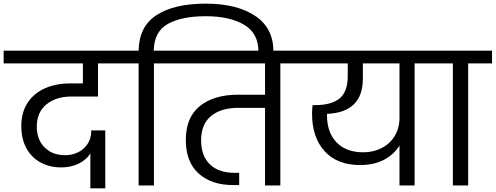

<svg xmlns="http://www.w3.org/2000/svg" viewBox="-47 -1018 2721 1054"><path d="M343 -488Q261 -488 208 -445Q155 -402 155 -323Q155 -252 197.5 -209Q240 -166 312 -166Q347 -166 379.5 -181Q412 -196 433 -226.5Q454 -257 454 -302H531V16H449V-176Q428 -141 385.5 -120Q343 -99 290 -99Q226 -99 176 -126Q126 -153 98 -204Q70 -255 70 -326Q70 -402 105 -454.5Q140 -507 200.5 -533.5Q261 -560 336 -560H408V-670H-27V-740H636L635 -670H491V-488Z M1082 -998Q1253 -998 1353.5 -931Q1454 -864 1454 -735V-719H1372V-733Q1372 -836 1292.5 -882.5Q1213 -929 1082 -929Q951 -929 875 -887Q799 -845 797 -740H929V-670H798V0H714V-670H582V-740H714Q716 -873 813 -935.5Q910 -998 1082 -998Z M1624 -670H1492V0H1408V-426H1262Q1166 -426 1111.5 -381Q1057 -336 1057 -248Q1057 -163 1105 -116Q1153 -69 1244 -69H1266V-2H1233Q1114 -2 1043.5 -65.5Q973 -129 973 -249Q973 -374 1050.5 -436Q1128 -498 1258 -498H1408V-670H876V-740H1624Z M2361 -670H2229V0H2146V-219Q2117 -171 2062 -141.5Q2007 -112 1930 -112Q1804 -112 1735 -188Q1666 -264 1666 -394Q1666 -417 1669 -441H1683Q1772 -441 1817 -477.5Q1862 -514 1862 -601V-670H1570V-740H2361ZM2146 -670H1945V-587Q1945 -401 1748 -393V-386Q1748 -291 1800.5 -236.5Q1853 -182 1947 -182Q2003 -182 2048.5 -205.5Q2094 -229 2120 -272Q2146 -315 2146 -370Z M2439 0V-670H2307V-740H2654V-670H2523V0Z"/></svg>

Font: A Bank Premium Regular
Style: Regular
Weight: 400
Designer: Ninad Kale (Devanagari), Jonny Pinhorn (Latin), Htun Naung (Myanmar)
Foundry: Indian Type Foundry
Version: 4.004